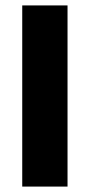

<svg xmlns="http://www.w3.org/2000/svg" viewBox="-20 -688 331 708"><path d="M229 0V-668H62V0Z"/></svg>

Font: Celebes ExtraBold
Style: Regular
Weight: 800
Designer: Anugrah Pasau
Foundry: Lafontype
Version: Version 1.000